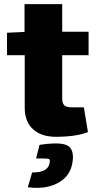

<svg xmlns="http://www.w3.org/2000/svg" viewBox="-20 -651 466 932"><path d="M282 -383V-173Q282 -149 292.5 -139.5Q303 -130 329 -130H387L407 -10Q350 13 251 13Q180 13 140 -24Q100 -61 100 -128V-383H14V-492L99 -496V-631H282V-497H410V-383ZM155 118 172 52Q258 39 297 51Q336 63 334 117Q330 196 268.5 233Q207 270 115 258L136 186Q218 188 222 132Q223 121 213 119.5Q203 118 155 118Z"/></svg>

Font: Ezarion Extra Bold
Style: Regular
Weight: 800
Designer: Natanael Gama
Version: Version 1.001;PS 001.001;hotconv 1.0.70;makeotf.lib2.5.58329